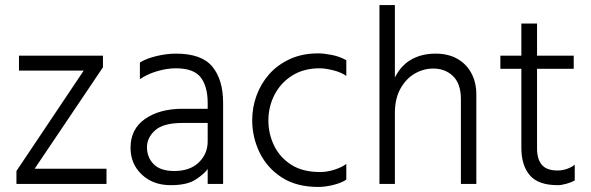

<svg xmlns="http://www.w3.org/2000/svg" viewBox="-20 -727 2337 759"><path d="M387 -507V-461L117 -60H401V0H45V-51L311 -448H55V-507Z M801 -168V-320Q801 -385 773.5 -421Q746 -457 675 -457Q640 -457 601 -445.5Q562 -434 533 -414V-480Q559 -496 599 -505.5Q639 -515 676 -515Q777 -515 819.5 -463.5Q862 -412 862 -320V0H801V-59Q788 -40 754 -17.5Q720 5 655 5Q585 5 540.5 -37Q496 -79 496 -143Q496 -217 553.5 -257Q611 -297 702 -297H813V-241H702Q626 -241 593.5 -212Q561 -183 561 -145Q561 -105 587.5 -78Q614 -51 669 -51Q731 -51 766 -85Q801 -119 801 -168Z M1041 -251Q1041 -198 1063.5 -151.5Q1086 -105 1131 -76Q1176 -47 1245 -47Q1274 -47 1303 -56.5Q1332 -66 1349 -79V-17Q1330 -4 1298 4Q1266 12 1238 12Q1152 12 1094 -25.5Q1036 -63 1006.5 -123.5Q977 -184 977 -252Q977 -302 994 -349Q1011 -396 1044 -433.5Q1077 -471 1126 -493.5Q1175 -516 1238 -516Q1260 -516 1291 -510Q1322 -504 1349 -489V-427Q1327 -442 1296 -449.5Q1265 -457 1244 -457Q1180 -457 1134.5 -428Q1089 -399 1065 -352Q1041 -305 1041 -251Z M1480 0V-707H1541V0ZM1802 0V-335Q1802 -396 1771 -426Q1740 -456 1693 -456Q1654 -456 1619.5 -436Q1585 -416 1563 -376.5Q1541 -337 1541 -280H1514Q1514 -361 1537.5 -413Q1561 -465 1603 -490Q1645 -515 1702 -515Q1752 -515 1788 -494.5Q1824 -474 1843.5 -437.5Q1863 -401 1863 -354V0Z M2041 -143V-634H2103V-140Q2103 -98 2122 -75.5Q2141 -53 2184 -53Q2203 -53 2221.5 -59.5Q2240 -66 2252 -76V-14Q2239 -6 2219 -0.5Q2199 5 2185 5Q2108 5 2074.5 -34Q2041 -73 2041 -143ZM1958 -455V-507H2248V-455Z"/></svg>

Font: Hind Variable Light
Style: Regular
Weight: 300
Designer: Manushi Parikh, Satya Rajpurohit
Foundry: Indian Type Foundry
Version: Version 3.000